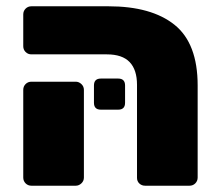

<svg xmlns="http://www.w3.org/2000/svg" viewBox="-20 -591 697 611"><path d="M442 0Q431 0 423.5 -7Q416 -14 416 -25V-321Q416 -369 392.5 -393.5Q369 -418 320 -418H80Q69 -418 61.5 -425.5Q54 -433 54 -444V-545Q54 -556 61.5 -563.5Q69 -571 80 -571H325Q462 -571 535.5 -512Q609 -453 609 -319V-26Q609 -15 601.5 -7.5Q594 0 583 0ZM80 0Q69 0 61.5 -7.5Q54 -15 54 -26V-305Q54 -316 61.5 -323.5Q69 -331 80 -331H221Q231 -331 239 -323.5Q247 -316 247 -305V-26Q247 -15 239 -7.5Q231 0 221 0ZM301 -242Q279 -242 279 -264V-319Q279 -341 301 -341H356Q378 -341 378 -319V-264Q378 -242 356 -242Z"/></svg>

Font: Rubik ExtraBold
Style: Regular
Weight: 800
Designer: Hubert and Fischer
Foundry: Hubert and Fischer
Version: Version 2.300;gftools[0.9.30]